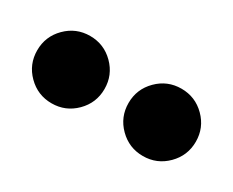

<svg xmlns="http://www.w3.org/2000/svg" viewBox="-40 -808 419 346"><g transform="rotate(30 170.0 -635.0)"><path d="M75 -565Q46 -565 25.5 -585.5Q5 -606 5 -635Q5 -664 25.5 -684.5Q46 -705 75 -705Q104 -705 124.5 -684.5Q145 -664 145 -635Q145 -606 124.5 -585.5Q104 -565 75 -565ZM265 -565Q236 -565 215.5 -585.5Q195 -606 195 -635Q195 -664 215.5 -684.5Q236 -705 265 -705Q294 -705 314.5 -684.5Q335 -664 335 -635Q335 -606 314.5 -585.5Q294 -565 265 -565Z"/></g></svg>

Font: PT Root UI Web Bold
Style: Regular
Weight: 700
Designer: Vitaly Kuzmin
Foundry: ParaType Ltd.
Version: Version 1.000W